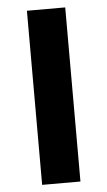

<svg xmlns="http://www.w3.org/2000/svg" viewBox="-52 -735 430 769"><g transform="rotate(-5 163.5 -350.0)"><path d="M86 0V-700H240V0Z"/></g></svg>

Font: Montserrat-Arabic SemiBold
Style: Regular
Weight: 600
Designer: Mohamed Gaber
Foundry: Kief Type Foundry
Version: Version 5.008;PS 005.008;hotconv 1.0.88;makeotf.lib2.5.64775